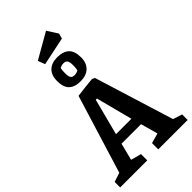

<svg xmlns="http://www.w3.org/2000/svg" viewBox="-307 -1132 1223 1223"><g transform="rotate(-45 305.0 -520.0)"><path d="M219.2 -893.1 201.2 -940.9 374 -1040 419.9 -967.8 410.2 -933.1ZM303.2 -655.8Q250.5 -655.8 223.6 -681.4Q196.8 -707 196.8 -764.2Q196.8 -814.5 225.1 -842.3Q253.4 -870.1 304.2 -870.1Q356.9 -870.1 384.5 -844.5Q412.1 -818.8 412.1 -762.2Q412.1 -711.9 383.1 -683.8Q354 -655.8 303.2 -655.8ZM303.2 -710.9Q321.3 -710.9 336.9 -720.2Q340.8 -739.7 340.8 -762.2Q340.8 -793 332.3 -804Q323.7 -814.9 304.2 -814.9Q289.6 -814.9 272 -806.2Q268.1 -786.6 268.1 -764.2Q268.1 -732.9 275.9 -721.9Q283.7 -710.9 303.2 -710.9ZM2 0V-49.8L64 -69.8L227.1 -600.1Q244.6 -602.5 277.6 -606.4Q310.5 -610.4 335.4 -612.8Q360.4 -615.2 362.8 -615.2Q364.7 -615.2 369.4 -612.8Q374 -610.4 377.9 -608.4L381.8 -606L547.9 -69.8L609.9 -49.8V0H345.2V-56.2L413.1 -75.2L380.9 -190.9H205.1L175.8 -75.2L246.1 -56.2V0ZM223.1 -258.8H361.8L297.9 -504.9H287.1Z"/></g></svg>

Font: Grenze SemiBold
Style: Regular
Weight: 600
Designer: Renata Polastri
Foundry: Omnibus-Type
Version: Version 1.002;PS 001.002;hotconv 1.0.88;makeotf.lib2.5.64775